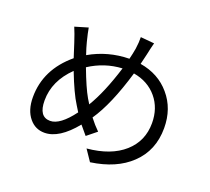

<svg xmlns="http://www.w3.org/2000/svg" viewBox="-135 -949 1269 1158"><g transform="rotate(20 500.0 -370.0)"><path d="M426 -289Q488 -391 541 -562Q428 -556 331 -493Q375 -376 407 -321Q430 -284 426 -289ZM380 -221Q385 -214 357 -259Q318 -320 269 -447Q165 -346 165 -220Q165 -115 238 -115Q301 -115 380 -221ZM668 -769Q664 -755 658 -729Q652 -699 650 -692Q640 -648 634 -625Q754 -605 826 -520Q900 -434 900 -309Q900 -165 804 -74Q712 14 550 37L502 -34Q654 -48 738 -123Q821 -197 821 -312Q821 -408 766 -474Q710 -541 616 -557Q551 -337 472 -222Q502 -183 533 -153L471 -103Q449 -128 424 -159Q324 -36 230 -36Q171 -36 133 -82Q92 -131 92 -215Q92 -393 243 -519L214 -609Q197 -662 181 -699L265 -724Q270 -693 284 -638Q292 -606 307 -562Q424 -629 560 -631Q569 -666 575 -702Q581 -745 580 -777Z"/></g></svg>

Font: Source Han Sans K Regular
Style: Regular
Weight: 400
Designer: Ryoko NISHIZUKA  (kana & ideographs); Paul D. Hunt (Latin, Greek & Cyrillic); Wenlong ZHANG  (bopomofo); Sandoll Communi
Foundry: Adobe Systems Incorporated
Version: Version 1.00 July 18, 2014, initial release